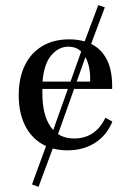

<svg xmlns="http://www.w3.org/2000/svg" viewBox="-20 -583 518 759"><path d="M199.2 -24.2 178.2 -34.7 311.3 -408.1 332.3 -398.4ZM132.3 155.6 106.5 146 172.6 -34.7 198.4 -22.6ZM335.5 -396.8 310.5 -408.1 368.5 -562.9 394.4 -554ZM246.8 11.3Q187.9 11.3 144.4 -14.9Q100.8 -41.1 77.4 -90.3Q54 -139.5 54 -206.5Q54 -275 78.2 -324.6Q102.4 -374.2 147.2 -400.8Q191.9 -427.4 253.2 -427.4Q306.5 -427.4 345.2 -406.9Q383.9 -386.3 404.4 -343.1Q425 -300 423.4 -231.5H113.7L112.9 -260.5H336.3Q337.9 -300 328.6 -331Q319.4 -362.1 300 -380.2Q280.6 -398.4 250 -398.4Q211.3 -398.4 181.9 -363.3Q152.4 -328.2 147.6 -253.2L148.4 -251.6Q147.6 -242.7 147.6 -233.5Q147.6 -224.2 147.6 -212.9Q147.6 -129 179.8 -82.3Q212.1 -35.5 273.4 -35.5Q313.7 -35.5 345.2 -55.6Q376.6 -75.8 396.8 -117.7L424.2 -102.4Q402.4 -48.4 356 -18.5Q309.7 11.3 246.8 11.3Z"/></svg>

Font: Playfair 5pt SemiExpanded Light Medium
Style: Regular
Weight: 500
Version: Version 2.203